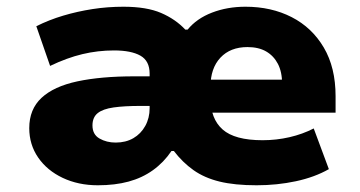

<svg xmlns="http://www.w3.org/2000/svg" viewBox="-20 -540 1071 571"><path d="M271 11Q213 11 166.5 -11Q120 -33 93.5 -71.5Q67 -110 67 -159Q67 -215 103.5 -249Q140 -283 210 -298Q280 -313 380 -313H454V-225H398Q350 -225 318 -220.5Q286 -216 270.5 -203.5Q255 -191 255 -167Q255 -140 276 -128Q297 -116 324 -116Q354 -116 376.5 -129Q399 -142 412 -165.5Q425 -189 425 -218V-321Q425 -359 397.5 -374.5Q370 -390 319 -390Q271 -390 225 -379Q179 -368 129 -344L88 -462Q126 -481 168 -493.5Q210 -506 255 -513Q300 -520 347 -520Q416 -520 459 -501.5Q502 -483 531 -452H538Q565 -485 610.5 -502.5Q656 -520 710 -520Q787 -520 847.5 -489Q908 -458 943 -398.5Q978 -339 978 -254V-205H581V-303H833L819 -290Q819 -326 806.5 -350Q794 -374 771.5 -387Q749 -400 716 -400Q665 -400 635.5 -368.5Q606 -337 606 -282V-249Q606 -187 642 -155Q678 -123 761 -123Q802 -123 841 -132Q880 -141 913 -158L958 -37Q916 -13 860 -1Q804 11 743 11Q678 11 633 0Q588 -11 555.5 -34Q523 -57 497 -91H490Q467 -57 435 -34Q403 -11 362.5 0Q322 11 271 11Z"/></svg>

Font: Nunito Sans 6pt Black
Style: Regular
Weight: 900
Version: Version 3.101;gftools[0.9.27]